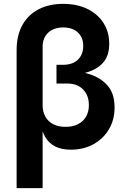

<svg xmlns="http://www.w3.org/2000/svg" viewBox="-20 -757 647 981"><path d="M64.9 204.1V-500Q64.9 -576.2 94.5 -629.2Q124 -682.1 177.5 -709.7Q231 -737.3 302.7 -737.3Q373.5 -737.3 426.5 -711.4Q479.5 -685.5 508.8 -639.6Q538.1 -593.8 538.1 -533.2Q538.1 -476.1 510.7 -441.7Q483.4 -407.2 433.3 -390.4Q383.3 -373.5 314.9 -367.7V-401.4Q383.8 -396 440.7 -377Q497.6 -357.9 531.5 -317.6Q565.4 -277.3 565.4 -208Q565.4 -144 535.9 -95.2Q506.3 -46.4 456.1 -19.3Q405.8 7.8 342.3 7.8Q295.9 7.8 263.9 -7.8Q231.9 -23.4 212.6 -54.7Q193.4 -85.9 184.6 -131.8H197.8V204.1ZM314.9 -108.9Q351.6 -108.9 378.2 -122.3Q404.8 -135.7 419.4 -160.6Q434.1 -185.5 434.1 -219.2Q434.1 -270 404.5 -300Q375 -330.1 324.7 -330.1H268.6V-425.8H302.2Q334.5 -425.8 357.4 -437.5Q380.4 -449.2 392.8 -470.9Q405.3 -492.7 405.3 -522Q405.3 -565.9 377.7 -591.3Q350.1 -616.7 303.2 -616.7Q254.9 -616.7 226.3 -590.1Q197.8 -563.5 197.8 -518.1V-218.8Q197.8 -186.5 211.4 -161.6Q225.1 -136.7 251.2 -122.8Q277.3 -108.9 314.9 -108.9Z"/></svg>

Font: Inter
Style: 650
Weight: 650
Designer: Rasmus Andersson
Foundry: rsms
Version: Version 4.001;git-66647c0bb